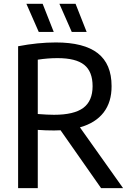

<svg xmlns="http://www.w3.org/2000/svg" viewBox="-20 -966 668 986"><path d="M499 0 291 -297Q269 -296 258 -296Q213 -296 174 -299V0H73V-728.5Q174 -748 267 -748Q411 -748 482 -692.8Q553 -637.5 553 -524Q553.5 -442 512 -388.2Q470.5 -334.5 390.5 -312L612 0ZM174 -380.5Q224.5 -376.5 257.5 -376.5Q360 -376.5 407.8 -412Q455.5 -447.5 455.5 -523.5Q455.5 -598.5 412.5 -633Q369.5 -667.5 275.5 -667.5Q225 -667.5 174 -659.5ZM179 -802 115.5 -946.5H199L256 -802ZM348.5 -802 285 -946.5H368L425 -802Z"/></svg>

Font: Encode Sans Semi Condensed Medium
Style: Regular
Weight: 500
Width: 4
Designer: Multiple Designers
Foundry: Impallari Type
Version: Version 2.000